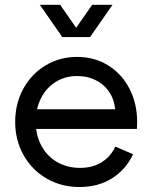

<svg xmlns="http://www.w3.org/2000/svg" viewBox="-20 -750 622 784"><path d="M42 -252Q42 -327.1 75.2 -387.7Q108.4 -448.2 166 -482.9Q223.6 -517.6 294.9 -517.6Q366.2 -517.6 421.9 -482.9Q477.5 -448.2 508.8 -387.7Q540 -327.1 540 -252Q540 -242.2 539.1 -223.6H108.4V-303.7H458L450.2 -293Q450.2 -334 430.2 -367.7Q410.2 -401.4 375 -420.4Q339.8 -439.5 294.9 -439.5Q246.1 -439.5 207.5 -415.5Q168.9 -391.6 147.5 -349.1Q126 -306.6 126 -252Q126 -197.3 149.4 -154.3Q172.9 -111.3 213.9 -87.9Q254.9 -64.5 306.6 -64.5Q358.4 -64.5 395 -87.4Q431.6 -110.4 451.2 -151.4L523.4 -120.1Q494.1 -57.6 437.5 -22Q380.9 13.7 304.7 13.7Q230.5 13.7 170.4 -21Q110.4 -55.7 76.2 -116.7Q42 -177.7 42 -252ZM234.4 -598.6H317.4L225.6 -730.5H142.6ZM264.6 -598.6H347.7L439.5 -730.5H356.4Z"/></svg>

Font: Wanted Sans Variable
Style: Regular
Weight: 400
Designer: Original Design by Kil Hyung-jin and Kang Hanbin, Wanted Lab, Inc; Hangeul from Source Han Sans by Jang Soo-young and Ka
Foundry: Wanted Lab, Inc.
Version: Version 1.003;Glyphs 3.2 (3227)